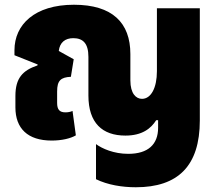

<svg xmlns="http://www.w3.org/2000/svg" viewBox="-20 -583 926 810"><path d="M553 207C731 207 823 117 823 -75V-548H642V-283C642 -212 617 -166 579 -166C554 -166 530 -188 530 -244V-355C530 -487 454 -563 292 -563C126 -563 41 -479 41 -371V-350L139 -311L138 -307C76 -286 45 -254 45 -178V-130C45 -41 97 10 198 10C241 10 278 1 300 -12L286 -115C278 -111 267 -109 256 -109C231 -109 221 -121 221 -149V-197C221 -243 236 -257 279 -259L291 -333L228 -368C232 -404 255 -422 289 -422C330 -422 353 -400 353 -343V-180C353 -64 412 -11 509 -11C580 -11 617 -41 639 -76H647V-44C647 26 605 66 521 66C460 66 411 44 385 25V173C434 197 495 207 553 207Z"/></svg>

Font: Noto Sans Thai SemCond Blk
Style: Regular
Weight: 900
Width: 4
Designer: Monotype Design Team
Foundry: Monotype Imaging Inc.
Version: Version 2.002